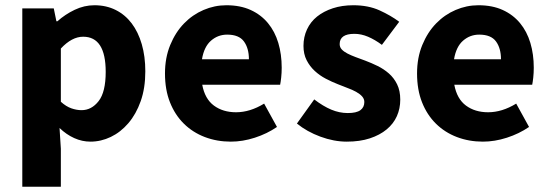

<svg xmlns="http://www.w3.org/2000/svg" viewBox="-20 -528 2092 732"><path d="M65 184V-496H185L195 -447H199Q228 -473 264.5 -490.5Q301 -508 340 -508Q385 -508 421 -490Q457 -472 482 -439Q507 -406 520.5 -359.5Q534 -313 534 -256Q534 -192 516.5 -142.5Q499 -93 469.5 -58.5Q440 -24 402.5 -6Q365 12 325 12Q293 12 263 -1.5Q233 -15 207 -40L212 39V184ZM291 -108Q329 -108 356 -142.5Q383 -177 383 -254Q383 -388 297 -388Q254 -388 212 -343V-140Q232 -122 252 -115Q272 -108 291 -108Z M860 12Q807 12 761 -5.5Q715 -23 681 -56.5Q647 -90 628 -138Q609 -186 609 -248Q609 -308 629 -356.5Q649 -405 681.5 -438.5Q714 -472 756 -490Q798 -508 843 -508Q896 -508 935.5 -490Q975 -472 1001.5 -440Q1028 -408 1041 -364.5Q1054 -321 1054 -270Q1054 -250 1052 -232Q1050 -214 1048 -205H751Q761 -151 795.5 -125.5Q830 -100 880 -100Q933 -100 987 -133L1036 -44Q998 -18 951.5 -3Q905 12 860 12ZM750 -302H929Q929 -344 910 -370Q891 -396 846 -396Q811 -396 784.5 -373Q758 -350 750 -302Z M1302 12Q1253 12 1201.5 -7Q1150 -26 1112 -57L1178 -149Q1212 -123 1243 -110Q1274 -97 1306 -97Q1339 -97 1354 -108Q1369 -119 1369 -139Q1369 -151 1360.5 -160.5Q1352 -170 1337.5 -178Q1323 -186 1305 -192.5Q1287 -199 1268 -207Q1245 -216 1222 -228Q1199 -240 1180 -257.5Q1161 -275 1149 -298.5Q1137 -322 1137 -353Q1137 -387 1150.5 -416Q1164 -445 1189 -465Q1214 -485 1249 -496.5Q1284 -508 1327 -508Q1384 -508 1427 -488.5Q1470 -469 1502 -445L1436 -357Q1409 -377 1383 -388Q1357 -399 1331 -399Q1275 -399 1275 -360Q1275 -348 1283 -339.5Q1291 -331 1304.5 -324Q1318 -317 1335.5 -310.5Q1353 -304 1372 -297Q1396 -288 1419.5 -276.5Q1443 -265 1462.5 -248Q1482 -231 1494 -206.5Q1506 -182 1506 -148Q1506 -114 1493 -85Q1480 -56 1454 -34.5Q1428 -13 1390 -0.5Q1352 12 1302 12Z M1821 12Q1768 12 1722 -5.5Q1676 -23 1642 -56.5Q1608 -90 1589 -138Q1570 -186 1570 -248Q1570 -308 1590 -356.5Q1610 -405 1642.5 -438.5Q1675 -472 1717 -490Q1759 -508 1804 -508Q1857 -508 1896.5 -490Q1936 -472 1962.5 -440Q1989 -408 2002 -364.5Q2015 -321 2015 -270Q2015 -250 2013 -232Q2011 -214 2009 -205H1712Q1722 -151 1756.5 -125.5Q1791 -100 1841 -100Q1894 -100 1948 -133L1997 -44Q1959 -18 1912.5 -3Q1866 12 1821 12ZM1711 -302H1890Q1890 -344 1871 -370Q1852 -396 1807 -396Q1772 -396 1745.5 -373Q1719 -350 1711 -302Z"/></svg>

Font: TypoPRO Source Sans Pro
Style: Bold
Weight: 700
Designer: Paul D. Hunt
Foundry: Adobe Systems Incorporated
Version: Version 2.020;PS 2.000;hotconv 1.0.86;makeotf.lib2.5.63406